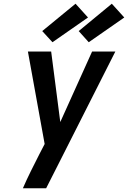

<svg xmlns="http://www.w3.org/2000/svg" viewBox="-20 -1012 688 1032"><path d="M228 0H103Q123 -46 145.5 -91.5Q168 -137 191 -182L220 -238L130 -735H255L304 -356L475 -735H600L297 -136ZM457 -785 403 -845 581 -992 648 -918ZM262 -785 207 -845 386 -992 453 -918Z"/></svg>

Font: Iosevka Extended Oblique
Style: Bold
Weight: 700
Width: 7
Italic angle: -9°
Monospace: yes
Designer: Belleve Invis
Foundry: Belleve Invis
Version: Version 32.5.0; ttfautohint (v1.8.4)